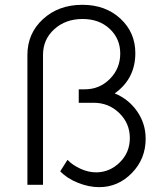

<svg xmlns="http://www.w3.org/2000/svg" viewBox="-20 -770 700 800"><path d="M458 -380.9Q516.1 -356.9 551.5 -305.9Q586.9 -254.9 586.9 -191.9Q586.9 -107.9 529.5 -49.1Q472.2 9.8 393.1 9.8Q350.1 9.8 304.4 -8.5Q258.8 -26.9 231 -56.2L261.2 -104Q282.2 -82 315.2 -66.9Q348.1 -51.8 381.8 -51.8Q438 -52.7 479.5 -93.8Q521 -134.8 521 -194.8Q521 -255.9 477.1 -298.8Q433.1 -341.8 370.1 -341.8H308.1V-397.9H334Q395 -397.9 438 -441.4Q481 -484.9 481 -546.9Q481 -608.9 437 -649.9Q393.1 -690.9 324.2 -690.9Q253.4 -690.9 206.3 -648.4Q159.2 -606 159.2 -541V0H94.2V-541Q94.2 -630.9 159.2 -690.4Q224.1 -750 323.2 -750Q419.4 -750 481.7 -692.4Q543.9 -634.8 543.9 -548.8Q543.9 -441.9 458 -380.9Z"/></svg>

Font: Oakes Grotesk
Style: Light
Weight: 300
Designer: Samuel Oakes
Foundry: Samuel Oakes
Version: Version 1.0 | wf-rip DC20170320